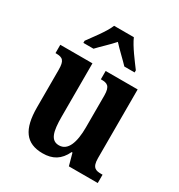

<svg xmlns="http://www.w3.org/2000/svg" viewBox="-182 -887 948 1019"><g transform="rotate(30 292.0 -378.0)"><path d="M124 -619V-606H186C210 -632 253 -671 280 -702C306 -673 354 -629 375 -606H438V-619C410 -657 360 -721 341 -766H220C202 -721 151 -657 124 -619ZM229 10C290 10 332 -14 360 -73H365L385 0H562V-51H554C521 -51 497 -56 497 -115V-536H301V-485H304C338 -485 360 -479 360 -420V-225C360 -131 337 -70 283 -70C233 -70 220 -117 220 -210V-536H23V-485H26C68 -485 82 -473 82 -416V-187C82 -52 127 10 229 10Z"/></g></svg>

Font: Noto Serif Sinhala Condensed
Style: Bold
Weight: 700
Width: 3
Designer: Jelle Bosma - Monotype Design Team
Foundry: Monotype Imaging Inc.
Version: Version 2.007